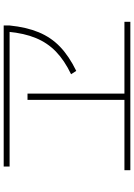

<svg xmlns="http://www.w3.org/2000/svg" viewBox="137 -880 726 1040"><g transform="rotate(-90 500.0 -360.0)"><path d="M98 -17V-49H479V-574H513V-49H902V-17ZM118 -671V-703H882V-671ZM618 -338Q693 -374 740.5 -420Q788 -466 814 -529Q840 -592 848 -679L882 -671Q873 -581 845.5 -514Q818 -447 767 -398Q716 -349 636 -310Z"/></g></svg>

Font: M PLUS 2 Thin ExtraLight
Style: Regular
Weight: 250
Version: Version 1.001